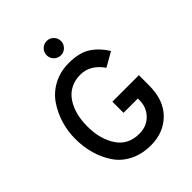

<svg xmlns="http://www.w3.org/2000/svg" viewBox="-252 -1044 1194 1194"><g transform="rotate(-45 345.0 -447.0)"><path d="M414.5 -798.5Q396 -780 370 -780Q344 -780 325.5 -798.5Q307 -817 307 -843Q307 -869 325.5 -887.5Q344 -906 370 -906Q396 -906 414.5 -887.5Q433 -869 433 -843Q433 -817 414.5 -798.5ZM370 12Q292 12 231.5 -18.5Q171 -49 136 -101Q101 -153 83 -216Q65 -279 65 -350Q65 -416 84 -479Q103 -542 139 -595Q175 -648 235 -680Q295 -712 370 -712Q462 -712 516.5 -676.5Q571 -641 609 -579L515 -525Q456 -610 370 -610Q326 -610 291.5 -594Q257 -578 235 -552Q213 -526 198.5 -491.5Q184 -457 178.5 -422Q173 -387 173 -350Q173 -240 222.5 -165Q272 -90 370 -90Q435 -90 476.5 -132.5Q518 -175 518 -238V-252H392V-350H625V-259Q625 -131 553.5 -59.5Q482 12 370 12Z"/></g></svg>

Font: Overpass Light
Style: Bold
Weight: 600
Designer: Delve Withrington, Thomas Jockin
Foundry: Delve Fonts
Version: Version 3.000;DELV;Overpass